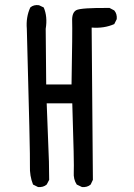

<svg xmlns="http://www.w3.org/2000/svg" viewBox="-20 -759 540 773"><path d="M133 -6 113 -16Q99 -51 100.5 -91.5Q102 -132 88 -643Q84 -690 102 -729Q116 -741 137 -738L156 -729Q172 -692 164 -643L166 -419H268Q272 -639 270.5 -673.5Q269 -708 287 -718Q305 -728 421 -727L440 -717Q452 -703 450 -682L440 -662Q399 -644 349 -648L354 -35L345 -16Q331 -4 310 -6L289 -16Q275 -37 277 -66Q279 -95 271 -343H168Q176 -144 177 -108.5Q178 -73 178 -35L168 -16Q154 -4 133 -6Z"/></svg>

Font: NaniFont Regular
Style: Regular
Weight: 400
Designer: Nanigashitei
Version: Version 1.036